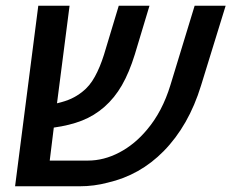

<svg xmlns="http://www.w3.org/2000/svg" viewBox="-20 -651 809 671"><path d="M113.8 -630.9H223.1L179.2 -290Q209 -296.9 229 -306.2Q249 -315.4 267.6 -330.1Q293.5 -350.1 311.5 -383.1Q329.6 -416 343.3 -459.5L395 -630.9H502.4L451.2 -460.9Q431.6 -397.5 406 -353Q380.4 -308.6 344.7 -277.3Q309.6 -246.6 266.8 -229.7Q224.1 -212.9 168 -205.1L153.8 -89.8H287.1Q343.3 -89.8 397.2 -118.2Q451.2 -146.5 494.1 -198.2Q547.4 -261.2 575.7 -354L660.2 -630.9H768.6L682.6 -352.1Q639.6 -211.9 551.8 -122.6Q469.2 -38.6 356.4 -12.7Q308.6 0 258.3 0H32.7Z"/></svg>

Font: Viking Open Sans Light
Style: Bold Italic
Weight: 600
Italic angle: -12°
Foundry: Ascender Corporation
Version: Version 2.000